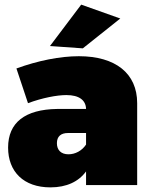

<svg xmlns="http://www.w3.org/2000/svg" viewBox="-20 -800 653 830"><path d="M500 -720 331 -780 196 -601 338 -591ZM321 -557C240 -557 144 -538 51 -504L101 -354C163 -377 226 -389 267 -389C322 -389 351 -367 352 -329H227C88 -327 15 -270 15 -162C15 -58 82 10 198 10C268 10 320 -15 352 -59V0H573V-354C573 -483 479 -557 321 -557ZM276 -133C244 -133 226 -151 226 -181C226 -210 243 -225 274 -225H352V-175C334 -148 305 -133 276 -133Z"/></svg>

Font: Montserrat-Arabic Black
Style: Regular
Weight: 900
Designer: Mohamed Gaber
Foundry: Kief Type Foundry
Version: Version 5.008;PS 005.008;hotconv 1.0.88;makeotf.lib2.5.64775